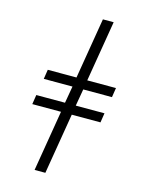

<svg xmlns="http://www.w3.org/2000/svg" viewBox="-139 -909 879 1137"><g transform="rotate(15 300.0 -340.0)"><path d="M187 143 249 -230H73L82 -288H258L276 -392H100L109 -450H285L347 -823H413L351 -450H527L518 -392H342L324 -288H500L491 -230H315L253 143Z"/></g></svg>

Font: Iosevka Aile Light
Style: Italic
Weight: 300
Italic angle: -9°
Designer: Belleve Invis
Foundry: Belleve Invis
Version: Version 31.1.0; ttfautohint (v1.8.4)